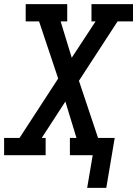

<svg xmlns="http://www.w3.org/2000/svg" viewBox="-29 -755 667 934"><path d="M488 159H395L422 0H311V-84H343L289 -261L174 -84H193V0H-9V-84H66L254 -373L161 -651H96V-735H298V-651H266L320 -474L436 -651H416V-735H618V-651H543L355 -362L448 -84H529Z"/></svg>

Font: Iosevka Etoile Medium Oblique
Style: Regular
Weight: 500
Italic angle: -9°
Designer: Belleve Invis
Foundry: Belleve Invis
Version: Version 15.5.2; ttfautohint (v1.8.4)